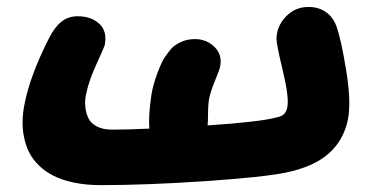

<svg xmlns="http://www.w3.org/2000/svg" viewBox="-20 -544 1076 554"><path d="M271 -9.8Q228.5 -9.8 193.6 -17.1Q158.7 -24.4 134.3 -36.9Q109.9 -49.3 91.8 -67.1Q73.7 -85 63.7 -105.2Q53.7 -125.5 49.1 -149.2Q44.4 -172.9 45.2 -196.3Q45.9 -219.7 50.8 -244.1Q67.4 -328.1 122.1 -435.1Q137.7 -465.8 157.2 -481.4Q176.8 -497.1 204.1 -497.1Q243.2 -497.1 266.6 -475.3Q290 -453.6 282.2 -414.1Q281.2 -409.2 258.8 -360.1Q236.3 -311 229 -274.9Q224.1 -255.4 226.1 -236.6Q228 -217.8 235.1 -202.9Q242.2 -188 259.8 -179Q277.3 -169.9 304.2 -169.9Q346.7 -169.9 411.1 -172.9Q407.7 -210 417 -271Q421.4 -298.3 433.6 -331.5Q445.8 -364.7 456.1 -379.9Q467.3 -395.5 474.9 -404.3Q482.4 -413.1 500.7 -422.1Q519 -431.2 542 -431.2Q576.2 -431.2 599.1 -408.4Q622.1 -385.7 615.2 -352.1Q613.3 -342.3 600.8 -312.3Q588.4 -282.2 584 -262.2Q580.6 -245.6 580.3 -218Q580.1 -190.4 579.1 -182.1Q731 -192.4 777.8 -205.1Q792.5 -208 799.6 -214.8Q806.6 -221.7 809.1 -234.9Q814.5 -263.2 796.1 -339.6Q777.8 -416 777.8 -431.2Q777.8 -467.3 804.4 -495.6Q831.1 -523.9 870.1 -523.9Q899.9 -523.9 920.9 -508.8Q941.9 -493.7 951.2 -466.8Q964.8 -428.2 979.2 -338.9Q993.7 -249.5 983.9 -199.2Q971.7 -139.2 928.2 -100.8Q884.8 -62.5 804.2 -45.9Q739.7 -32.7 570.6 -21.2Q401.4 -9.8 271 -9.8Z"/></svg>

Font: Shantell Sans Irregular
Style: Italic
Weight: 800
Italic angle: -11.31°
Designer: Stephen Nixon, Anya Danilova, Shantell Martin
Foundry: Arrow Type
Version: Version 1.006;[9816181b4]